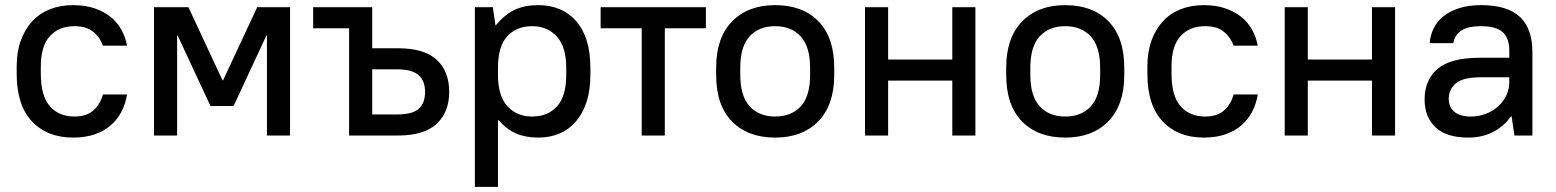

<svg xmlns="http://www.w3.org/2000/svg" viewBox="-20 -528 6060 748"><path d="M265 8Q164 8 104.5 -55Q45 -118 45 -241V-269Q45 -326 61 -370Q77 -414 105.5 -445Q134 -476 174.5 -492Q215 -508 265 -508Q312 -508 348.5 -495.5Q385 -483 411 -462Q437 -441 453 -412Q469 -383 475 -350H381Q370 -382 343.5 -404Q317 -426 270 -426Q210 -426 174.5 -387.5Q139 -349 139 -269V-241Q139 -154 174.5 -114Q210 -74 270 -74Q317 -74 343.5 -97.5Q370 -121 381 -160H475Q469 -123 453 -92.5Q437 -62 411 -39.5Q385 -17 348.5 -4.5Q312 8 265 8Z M580 -500H714L847 -215H849L982 -500H1110V0H1020V-390H1018L890 -115H800L672 -390H670V0H580Z M1340 -418H1200V-500H1430V-340H1530Q1633 -340 1681.5 -295Q1730 -250 1730 -170Q1730 -91 1681 -45.5Q1632 0 1530 0H1340ZM1430 -258V-82H1525Q1586 -82 1611 -104Q1636 -126 1636 -170Q1636 -213 1610.5 -235.5Q1585 -258 1525 -258Z M1830 -500H1900L1910 -430H1912Q1947 -472 1985.5 -490Q2024 -508 2078 -508Q2123 -508 2160 -492.5Q2197 -477 2224 -446.5Q2251 -416 2265.5 -370.5Q2280 -325 2280 -264V-236Q2280 -176 2265 -130.5Q2250 -85 2223 -54Q2196 -23 2159 -7.5Q2122 8 2078 8Q2027 8 1990.5 -8Q1954 -24 1922 -60H1920V200H1830ZM2053 -74Q2114 -74 2150 -113.5Q2186 -153 2186 -236V-264Q2186 -345 2149.5 -385.5Q2113 -426 2053 -426Q1992 -426 1956 -386.5Q1920 -347 1920 -264V-236Q1920 -155 1956.5 -114.5Q1993 -74 2053 -74Z M2480 -418H2320V-500H2730V-418H2570V0H2480Z M3000 8Q2893 8 2831.5 -55Q2770 -118 2770 -236V-264Q2770 -381 2832 -444.5Q2894 -508 3000 -508Q3107 -508 3168.5 -445Q3230 -382 3230 -264V-236Q3230 -119 3168 -55.5Q3106 8 3000 8ZM3000 -74Q3063 -74 3099.5 -113.5Q3136 -153 3136 -236V-264Q3136 -346 3099.5 -386Q3063 -426 3000 -426Q2937 -426 2900.5 -386.5Q2864 -347 2864 -264V-236Q2864 -154 2900.5 -114Q2937 -74 3000 -74Z M3350 -500H3440V-296H3690V-500H3780V0H3690V-214H3440V0H3350Z M4130 8Q4023 8 3961.5 -55Q3900 -118 3900 -236V-264Q3900 -381 3962 -444.5Q4024 -508 4130 -508Q4237 -508 4298.5 -445Q4360 -382 4360 -264V-236Q4360 -119 4298 -55.5Q4236 8 4130 8ZM4130 -74Q4193 -74 4229.5 -113.5Q4266 -153 4266 -236V-264Q4266 -346 4229.5 -386Q4193 -426 4130 -426Q4067 -426 4030.5 -386.5Q3994 -347 3994 -264V-236Q3994 -154 4030.5 -114Q4067 -74 4130 -74Z M4670 8Q4569 8 4509.5 -55Q4450 -118 4450 -241V-269Q4450 -326 4466 -370Q4482 -414 4510.5 -445Q4539 -476 4579.5 -492Q4620 -508 4670 -508Q4717 -508 4753.5 -495.5Q4790 -483 4816 -462Q4842 -441 4858 -412Q4874 -383 4880 -350H4786Q4775 -382 4748.5 -404Q4722 -426 4675 -426Q4615 -426 4579.5 -387.5Q4544 -349 4544 -269V-241Q4544 -154 4579.5 -114Q4615 -74 4675 -74Q4722 -74 4748.5 -97.5Q4775 -121 4786 -160H4880Q4874 -123 4858 -92.5Q4842 -62 4816 -39.5Q4790 -17 4753.5 -4.5Q4717 8 4670 8Z M4985 -500H5075V-296H5325V-500H5415V0H5325V-214H5075V0H4985Z M5700 8Q5615 8 5572.5 -32Q5530 -72 5530 -141Q5530 -216 5580.5 -259.5Q5631 -303 5745 -303H5860V-330Q5860 -379 5834.5 -402.5Q5809 -426 5750 -426Q5696 -426 5671 -407.5Q5646 -389 5642 -360H5550Q5552 -391 5565.5 -418Q5579 -445 5604 -465Q5629 -485 5665.5 -496.5Q5702 -508 5750 -508Q5853 -508 5901.5 -462Q5950 -416 5950 -325V0H5880L5869 -75H5867Q5806 8 5700 8ZM5710 -74Q5741 -74 5768.5 -84.5Q5796 -95 5816.5 -113.5Q5837 -132 5848.5 -156.5Q5860 -181 5860 -209V-227H5750Q5680 -227 5652 -203.5Q5624 -180 5624 -142Q5624 -112 5645.5 -93Q5667 -74 5710 -74Z"/></svg>

Font: PT Root UI Medium
Style: Regular
Weight: 500
Designer: Vitaly Kuzmin
Foundry: ParaType Ltd.
Version: Version 2.001G